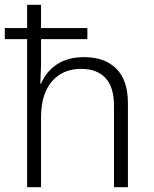

<svg xmlns="http://www.w3.org/2000/svg" viewBox="-20 -780 640 800"><path d="M513 -350V0H455V-339Q455 -417 419.5 -455Q384 -493 318 -493Q241 -493 196 -440.5Q151 -388 151 -290V0H93V-617H0V-663H93V-760H151V-663H344V-617H151V-520Q151 -499 149 -455L148 -431H151Q172 -482 217.5 -512Q263 -542 330 -542Q416 -542 464.5 -494Q513 -446 513 -350Z"/></svg>

Font: Noto Sans Mono UI Light
Style: Regular
Weight: 300
Monospace: yes
Designer: Monotype Design team
Foundry: Monotype Imaging Inc.
Version: Version 1.000